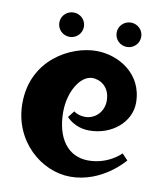

<svg xmlns="http://www.w3.org/2000/svg" viewBox="-79 -733 679 815"><g transform="rotate(10 260.5 -325.5)"><path d="M226 -618C226 -647 202 -670 173 -670C144 -670 120 -647 120 -618C120 -588 144 -565 173 -565C202 -565 226 -588 226 -618ZM473 -618C473 -647 449 -670 420 -670C391 -670 367 -647 367 -618C367 -588 391 -565 420 -565C449 -565 473 -588 473 -618ZM25 -253C25 -90 154 19 279 19C418 19 506 -91 506 -91L481 -117C481 -117 430 -62 342 -62C254 -62 202 -134 202 -247C202 -334 248 -410 300 -410C330 -410 376 -388 376 -325C376 -277 340 -242 297 -242C266 -242 248 -257 248 -257L226 -229C226 -229 260 -188 324 -188C423 -188 500 -256 500 -338C500 -466 389 -526 297 -526C187 -526 25 -442 25 -253Z"/></g></svg>

Font: Ouroboros
Style: Regular
Weight: 400
Designer: Ariel Martín Pérez
Foundry: Velvetyne Type Foundry
Version: Version 2.001;hotconv 1.0.109;makeotfexe 2.5.65596